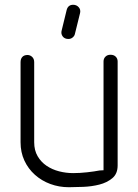

<svg xmlns="http://www.w3.org/2000/svg" viewBox="-20 -784 578 803"><path d="M413 -527Q413 -539 421 -547Q429 -555 442 -555Q456 -555 464 -547Q472 -539 472 -527V-92Q472 -57 449.5 -38.5Q427 -20 395.5 -12Q364 -4 328.5 -2.5Q293 -1 268 -1Q227 -1 190.5 -14.5Q154 -28 126 -53Q98 -78 82 -112.5Q66 -147 66 -189V-524Q66 -538 73.5 -546Q81 -554 95 -554Q106 -554 114.5 -546Q123 -538 123 -524V-189Q123 -155 137.5 -130.5Q152 -106 175 -90.5Q198 -75 227 -67.5Q256 -60 286 -60Q314 -60 345 -63.5Q376 -67 396 -71Q398 -71 404.5 -71.5Q411 -72 413 -72ZM259 -743Q265 -764 286 -764Q300 -764 309 -754Q318 -744 315 -730L293 -641Q291 -633 283.5 -627Q276 -621 266 -621Q250 -621 242 -632Q234 -643 238 -657Z"/></svg>

Font: VDS
Style: Thin
Weight: 100
Width: 0
Designer: artmaker
Foundry: artmaker
Version: Version 1.000 2012 initial release